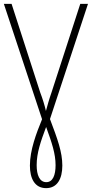

<svg xmlns="http://www.w3.org/2000/svg" viewBox="-21 -734 486 995"><path d="M218 241C276 241 302 192 302 124C302 54 277 -14 238 -117L435 -714H395L246 -255C234 -221 224 -185 217 -159C211 -186 200 -222 187 -256L39 -714H-1L197 -116C167 -43 134 44 134 124C134 191 159 241 218 241ZM219 210C184 210 169 173 169 122C169 58 190 -1 218 -76C248 6 267 63 267 122C267 173 253 210 219 210Z"/></svg>

Font: Noto Sans Condensed ExtraLight
Style: Regular
Weight: 200
Width: 3
Designer: Monotype Design Team
Foundry: Monotype Imaging Inc.
Version: Version 2.013